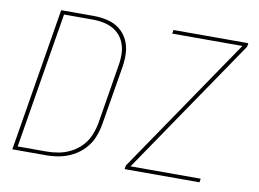

<svg xmlns="http://www.w3.org/2000/svg" viewBox="-78 -853 1308 970"><g transform="rotate(10 576.0 -367.5)"><path d="M616 0H1000L1003 -19H643L1118 -716L1121 -735H737L734 -716H1094L619 -19ZM40 0H213Q247 0 281.5 -6.5Q316 -13 348.5 -30Q381 -47 406.5 -74Q432 -101 445.5 -134Q459 -167 465 -201L516 -507Q522 -544 520 -580Q518 -616 502.5 -647Q487 -678 460 -698.5Q433 -719 398.5 -727Q364 -735 327 -735H161ZM64 -19 179 -716H327Q360 -716 391 -708.5Q422 -701 446.5 -682.5Q471 -664 484.5 -636Q498 -608 499.5 -575.5Q501 -543 495 -510L445 -204Q439 -173 426.5 -142.5Q414 -112 390.5 -87Q367 -62 337 -46.5Q307 -31 275.5 -25Q244 -19 213 -19Z"/></g></svg>

Font: Iosevka Sparkle Thin Oblique
Style: Regular
Weight: 100
Italic angle: -9°
Designer: Belleve Invis
Foundry: Belleve Invis
Version: Version 4.5.0; ttfautohint (v1.8.3)